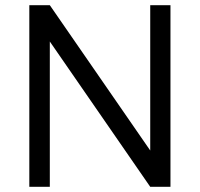

<svg xmlns="http://www.w3.org/2000/svg" viewBox="-20 -720 770 740"><path d="M93 -700V0H172V-560L559 0H637V-700H559V-140L172 -700Z"/></svg>

Font: Unageo
Style: Regular
Weight: 400
Designer: Richard Sepsi
Foundry: Richard Sepsi
Version: Version 2.000